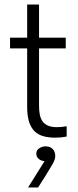

<svg xmlns="http://www.w3.org/2000/svg" viewBox="-20 -598 340 841"><path d="M24 -433H99V-578H151V-433H268V-386H151V-135Q151 -115 154 -98Q157 -81 165 -68.5Q173 -56 188.5 -48.5Q204 -41 230 -41Q240 -41 250.5 -42Q261 -43 272 -45V0Q257 3 244 4Q231 5 221 5Q192 5 169.5 -1.5Q147 -8 131.5 -23Q116 -38 107.5 -64Q99 -90 99 -129V-386H24ZM103 223 175 108Q158 106 148.5 97Q139 88 139 75Q139 60 152 51.5Q165 43 179 43Q199 43 210.5 54.5Q222 66 222 86Q222 100 211 119.5Q200 139 180 171L147 223Z"/></svg>

Font: Tilda Sans Light
Style: Regular
Weight: 300
Designer: ParaType Ltd
Foundry: ParaType Ltd
Version: Version 1.009